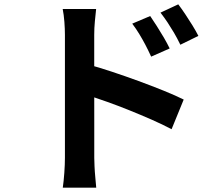

<svg xmlns="http://www.w3.org/2000/svg" viewBox="-20 -819 1040 897"><path d="M681.7 -744.1Q695.8 -723.7 712.8 -696.9Q729.8 -670.1 745.7 -643.1Q761.5 -616 772.7 -592.6L686.2 -554.4Q671.5 -586.3 658.4 -611.2Q645.2 -636.1 630.9 -659.7Q616.7 -683.3 597.8 -708.5ZM812.8 -798.7Q827.9 -779 845.3 -753Q862.7 -727 879.1 -700.4Q895.5 -673.7 906.8 -651.3L822.6 -610Q807.1 -641.9 792.7 -666.3Q778.3 -690.7 763.5 -713.1Q748.7 -735.5 729.8 -760ZM283.3 -81.5Q283.3 -100.6 283.3 -144.2Q283.3 -187.9 283.3 -245.4Q283.3 -303 283.3 -365.7Q283.3 -428.4 283.3 -486.8Q283.3 -545.2 283.3 -590.2Q283.3 -635.2 283.3 -656.2Q283.3 -683.1 280.8 -716.9Q278.2 -750.7 272.9 -777H429.1Q426.3 -751 423.2 -719.2Q420.2 -687.4 420.2 -656.2Q420.2 -628.8 420.2 -581Q420.2 -533.1 420.2 -474.6Q420.2 -416.1 420.3 -355.2Q420.4 -294.3 420.4 -238.7Q420.4 -183 420.4 -141.4Q420.4 -99.7 420.4 -81.5Q420.4 -67.6 421.6 -42.2Q422.7 -16.8 425.3 10.1Q427.9 37.1 429.6 57.9H273.3Q277.6 28.7 280.5 -11.4Q283.3 -51.6 283.3 -81.5ZM390.8 -518Q440.6 -504.6 502.4 -484.1Q564.1 -463.6 627.3 -440.5Q690.4 -417.3 746 -394.8Q801.6 -372.2 838.2 -353.9L781.6 -215.3Q739.3 -237.7 688.3 -260.1Q637.3 -282.5 584.6 -303.7Q531.9 -325 481.8 -342.8Q431.8 -360.7 390.8 -374.2Z"/></svg>

Font: Noto Sans SC Thin
Style: Regular
Weight: 100
Designer: Ryoko NISHIZUKA 西塚涼子 (kana, bopomofo & ideographs); Paul D. Hunt (Latin, Greek & Cyrillic); Sandoll Communications 산돌커뮤니
Foundry: Adobe
Version: Version 2.004-H2;hotconv 1.0.118;makeotfexe 2.5.65603